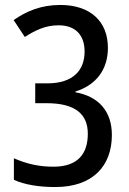

<svg xmlns="http://www.w3.org/2000/svg" viewBox="-20 -744 520 774"><path d="M415 -551C415 -658 344 -724 223 -724C144 -724 85 -698 35 -663L80 -595C121 -621 162 -642 216 -642C286 -642 321 -601 321 -536C321 -461 275 -408 171 -408H122V-328H168C282 -328 334 -285 334 -205C334 -125 295 -72 195 -72C138 -72 88 -83 36 -106V-19C81 1 137 10 203 10C354 10 431 -75 431 -200C431 -293 380 -355 284 -372V-375C367 -401 415 -463 415 -551Z"/></svg>

Font: Noto Sans Sinhala UI Condensed Medium
Style: Regular
Weight: 500
Width: 3
Designer: Jelle Bosma - Monotype Design Team
Foundry: Monotype Imaging Inc.
Version: Version 2.006